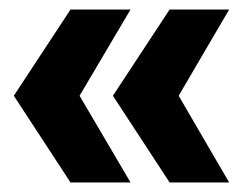

<svg xmlns="http://www.w3.org/2000/svg" viewBox="-20 -466 527 403"><path d="M9 -265 128 -446H254L147 -265L254 -83H128ZM217 -265 336 -446H461L355 -265L461 -83H336Z"/></svg>

Font: Trueno
Style: SBd
Weight: 600
Designer: Julieta Ulanovsky
Foundry: Julieta Ulanovsky
Version: Version 3.001b